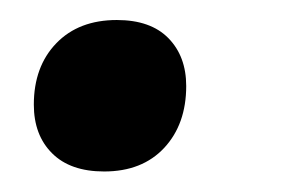

<svg xmlns="http://www.w3.org/2000/svg" viewBox="-20 -163 278 189"><path d="M82.5 5.8Q49.2 5.8 31.3 -12.1Q13.3 -30 13.3 -60Q13.3 -97.5 35.4 -120.4Q57.5 -143.3 95 -143.3Q128.3 -143.3 145.8 -125.4Q163.3 -107.5 163.3 -78.3Q163.3 -40.8 141.7 -17.5Q120 5.8 82.5 5.8Z"/></svg>

Font: Familjen Grotesk SemiBold
Style: Italic
Weight: 600
Italic angle: -9.46201°
Designer: Anders Wikstroem, Jonas Baeckman, Matilda Gysing, Kristian Moeller
Foundry: Familjen STHLM AB
Version: Version 2.002